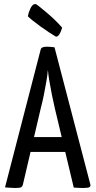

<svg xmlns="http://www.w3.org/2000/svg" viewBox="-20 -936 477 958"><path d="M56 2Q48 2 34 1Q20 0 5 -1L183 -689Q186 -703 214 -703Q224 -703 234.5 -702Q245 -701 252 -700L431 -15Q433 -7 426.5 -2.5Q420 2 396 2Q387 2 375.5 1.5Q364 1 348 0L254 -394Q246 -428 239 -463Q232 -498 226.5 -530.5Q221 -563 219 -587Q217 -563 211.5 -530.5Q206 -498 199 -463Q192 -428 183 -394L94 -14Q92 -6 86 -2Q80 2 56 2ZM108 -178V-252H347V-178ZM259 -753Q247 -760 225.5 -774Q204 -788 182 -804Q160 -820 142.5 -834Q125 -848 119 -855Q122 -873 132 -894.5Q142 -916 157 -916Q160 -916 174 -905Q188 -894 209 -876.5Q230 -859 251.5 -838.5Q273 -818 290 -798Q290 -798 286.5 -787Q283 -776 276 -764.5Q269 -753 259 -753Z"/></svg>

Font: Yanone Kaffeesatz
Style: Regular
Weight: 400
Designer: Yanone (Cyrillic: Daniel Pouzeot, Huerta Tipografica, and Cyreal)
Foundry: Yanone
Version: Version 2.003